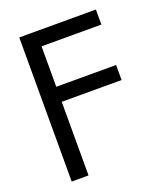

<svg xmlns="http://www.w3.org/2000/svg" viewBox="-136 -629 796 926"><g transform="rotate(-20 261.5 -166.0)"><path d="M71.8 204.1V-535.6H465.3V-458.5H158.2V-251H465.3V-173.8H158.2V204.1Z"/></g></svg>

Font: Inter 20pt
Style: Regular
Weight: 400
Version: Version 4.001;git-66647c0bb